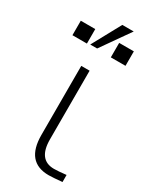

<svg xmlns="http://www.w3.org/2000/svg" viewBox="-218 -821 733 897"><g transform="rotate(30 148.5 -373.0)"><path d="M89.8 -128.9V-501H134.8V-130.9Q134.8 -20.5 219.7 -20.5Q241.2 -20.5 285.2 -25.4V12.7Q234.4 17.6 212.9 17.6Q89.8 17.6 89.8 -128.9ZM76.2 -608.4 160.2 -762.7H221.7L113.3 -608.4ZM-17.6 -604.5V-682.6H60.5V-604.5ZM189.5 -604.5V-682.6H268.6V-604.5Z"/></g></svg>

Font: Gothic A1 ExtraLight
Style: Regular
Weight: 275
Designer: HanYang I&C Co.,Ltd.
Foundry: HanYang I&C Co.,Ltd.
Version: Version 2.50